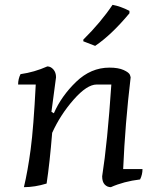

<svg xmlns="http://www.w3.org/2000/svg" viewBox="-20 -760 654 795"><path d="M55 -410Q55 -433 65 -453Q122 -461 176 -485Q190 -485 201 -472.5Q212 -460 212 -440L193 -297L203 -291Q234 -362 295 -421Q356 -480 433 -480Q470 -480 492 -470Q514 -460 518 -450L521 -440Q498 -247 490 -60H570Q570 -37 560 -17Q493 -9 439 15Q424 15 413.5 4Q403 -7 403 -30Q425 -170 441 -410H380Q340 -410 285 -347.5Q230 -285 196 -210Q186 -86 173 0Q124 15 79 15Q95 -52 107 -142Q119 -232 128 -410ZM446 -740Q479 -734 516 -715V-705Q442 -616 374 -570L325 -589V-596Q397 -667 446 -740Z"/></svg>

Font: Kotta One
Style: Regular
Weight: 400
Designer: Ania Kruk
Foundry: Ania Kruk
Version: Version 1.001